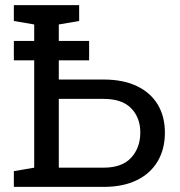

<svg xmlns="http://www.w3.org/2000/svg" viewBox="-20 -731 703 751"><path d="M34.2 0V-61.5L113.8 -75.2V-635.3L34.2 -648.9V-710.9H289.6V-648.9L210 -635.3V-419.9H385.3Q461.4 -419.9 514.9 -394.5Q568.4 -369.1 596.7 -322.5Q625 -275.9 625 -211.9Q625 -147.9 596.7 -100.1Q568.4 -52.2 514.9 -26.1Q461.4 0 385.3 0ZM210 -75.2H385.3Q457.5 -75.2 493.2 -114.3Q528.8 -153.3 528.8 -212.9Q528.8 -270.5 493.2 -307.4Q457.5 -344.2 385.3 -344.2H210ZM34.2 -495.1V-570.8H328.6V-495.1Z"/></svg>

Font: Roboto Slab LO
Style: Regular
Weight: 400
Designer: Google
Version: Version 2.000